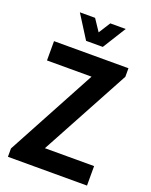

<svg xmlns="http://www.w3.org/2000/svg" viewBox="-151 -892 762 972"><g transform="rotate(20 230.5 -406.0)"><path d="M186 -687 107 -812H189L231 -749L271 -812H354L276 -687ZM176 -105H441V0H15V-45L274 -526H34V-630H435V-584Z"/></g></svg>

Font: Pragati Narrow
Style: Bold
Weight: 700
Designer: Hector Gatti, Marcela Romero, Pablo Cosgaya and Nicolas Silva
Foundry: Omnibus-Type
Version: Version 1.010; ttfautohint (v1.3)